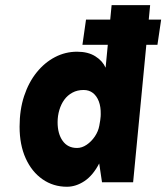

<svg xmlns="http://www.w3.org/2000/svg" viewBox="-20 -712 650 750"><path d="M241.5 17.5Q188 17.5 146 -11.8Q104 -41 80.2 -93.8Q56.5 -146.5 56.5 -217Q56.5 -283 74.2 -336.8Q92 -390.5 123.2 -429.2Q154.5 -468 195 -489Q235.5 -510 281 -510Q324 -510 352.2 -492.2Q380.5 -474.5 392.5 -447.5L416 -692H566.5L500 0H378.5L367.5 -73.5Q343 -26.5 309.8 -4.5Q276.5 17.5 241.5 17.5ZM281 -134Q300 -134 318.5 -146.5Q337 -159 350.5 -179Q364 -199 368 -221.5L371.5 -242Q373 -252 373.2 -257.5Q373.5 -263 373.5 -266Q374 -295 366 -316Q358 -337 343 -348.8Q328 -360.5 306.5 -360.5Q282 -360.5 263 -350.2Q244 -340 231.2 -322.5Q218.5 -305 211.8 -282.2Q205 -259.5 205 -234.5Q205 -189.5 224.8 -161.8Q244.5 -134 281 -134ZM302 -537 316 -635.5H609.5L595 -537Z"/></svg>

Font: Karla ExtraBold
Style: Italic
Weight: 800
Italic angle: -8°
Designer: Jonathan Pinhorn
Version: Version 2.004;gftools[0.9.33]